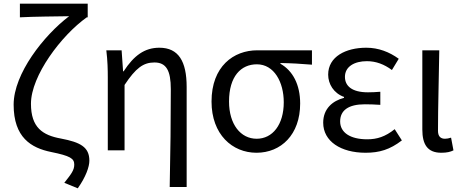

<svg xmlns="http://www.w3.org/2000/svg" viewBox="-20 -816 2512 1042"><path d="M402 206C446 144 465 89 465 56C465 -18 416 -44 311 -64C211 -82 148 -124 148 -253C148 -405 313 -624 451 -722H456V-796H88V-722C160 -726 292 -727 355 -728C218 -624 54 -416 54 -248C54 -70 149 -13 258 9C361 30 383 44 383 77C383 107 368 127 329 176Z M901 199H993V-344C993 -483 949 -557 845 -557C765 -557 707 -515 651 -429H648L640 -543H557C564 -486 565 -438 565 -394V0H656V-355C717 -447 758 -477 818 -477C882 -477 907 -434 907 -332C907 -175 905 22 901 199Z M1372 13C1505 13 1609 -85 1609 -254C1609 -357 1569 -432 1502 -470V-474C1562 -473 1612 -470 1673 -465V-543H1376C1248 -543 1128 -456 1128 -265C1128 -86 1241 13 1372 13ZM1373 -63C1286 -63 1223 -141 1223 -265C1223 -402 1288 -467 1374 -467C1468 -467 1520 -370 1520 -261C1520 -139 1459 -63 1373 -63Z M1964 13C2039 13 2096 -4 2161 -54L2122 -115C2071 -74 2026 -60 1973 -60C1880 -60 1826 -97 1826 -157C1826 -217 1871 -250 1960 -250C1987 -250 2013 -249 2044 -247V-318C2018 -316 1998 -315 1977 -315C1889 -315 1852 -350 1852 -399C1852 -455 1904 -484 1971 -484C2021 -484 2065 -467 2107 -436L2144 -497C2093 -534 2034 -557 1968 -557C1857 -557 1761 -509 1761 -411C1761 -360 1791 -310 1847 -290V-285C1786 -269 1734 -227 1734 -150C1734 -49 1830 13 1964 13Z M2375 13C2406 13 2425 8 2441 0L2428 -69C2416 -65 2405 -63 2395 -63C2372 -63 2357 -75 2357 -106C2357 -237 2362 -396 2364 -543H2272V-113C2272 -32 2300 13 2375 13Z"/></svg>

Font: Noto Sans T Chinese Regular
Style: Regular
Weight: 400
Designer: Ryoko NISHIZUKA (kana & ideographs); Paul D. Hunt (Latin, Greek & Cyrillic); Wenlong ZHANG (bopomofo); Sandoll Communica
Foundry: Adobe Systems Incorporated
Version: Version 1.000;PS 1;hotconv 1.0.78;makeotf.lib2.5.61930